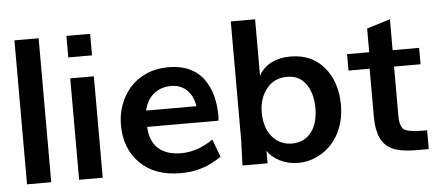

<svg xmlns="http://www.w3.org/2000/svg" viewBox="-49 -822 2185 945"><g transform="rotate(-5 1043.5 -349.5)"><path d="M49.8 0V-711.4H169.4V0Z M306.6 -604.5V-710.9H423.8V-604.5ZM307.1 0V-501H423.8V0Z M914.1 -310.5Q905.3 -363.8 874.5 -392.1Q843.8 -420.4 799.3 -420.4Q746.6 -420.4 711.7 -391.4Q676.8 -362.3 665 -310.5ZM808.1 11.2Q681.2 11.2 608.4 -61Q535.6 -133.8 535.6 -250Q535.6 -303.2 553 -350.3Q570.3 -397.5 602.5 -434.1Q634.8 -470.7 683.6 -492.2Q732.4 -513.7 792.5 -513.7Q852.5 -513.7 896.5 -493.2Q940.4 -472.7 966.8 -435.5Q993.2 -398.9 1005.4 -353.3Q1017.6 -307.6 1017.6 -251.5Q1017.6 -238.3 1015.1 -230H663.6Q665 -193.4 676.5 -166.3Q688 -139.2 708.3 -121.6Q728.5 -104 756.6 -95.2Q784.7 -86.4 819.3 -86.4Q900.4 -86.4 977.5 -140.1L1010.3 -52.2Q986.8 -36.1 963.1 -24.2Q939.5 -12.2 914.8 -4.4Q890.1 3.4 863.8 7.3Q837.4 11.2 808.1 11.2Z M1366.7 -86.4Q1401.4 -86.4 1426 -100.1Q1450.7 -113.8 1466.3 -136.5Q1481.9 -159.2 1489.3 -188.5Q1496.6 -217.8 1496.6 -249.5Q1496.6 -321.8 1464.4 -368.7Q1432.1 -415.5 1370.6 -415.5Q1306.2 -415.5 1269 -368.2Q1231.4 -320.8 1231.4 -251.5Q1231.4 -207.5 1245.6 -170.4Q1252.9 -152.3 1264.4 -137Q1275.9 -121.6 1291.3 -110.4Q1306.6 -99.1 1325.7 -92.8Q1344.7 -86.4 1366.7 -86.4ZM1389.2 11.2Q1339.4 11.2 1297.4 -10.3Q1256.3 -32.2 1238.3 -62V0H1114.3L1117.7 -95.7Q1118.2 -105 1118.4 -111.1Q1118.7 -117.2 1118.7 -121.1Q1118.7 -125 1118.7 -127.7Q1118.7 -130.4 1118.7 -132.8V-711.4H1238.8V-430.7Q1241.2 -439.5 1251 -452.1Q1260.7 -464.8 1278.3 -479Q1296.4 -493.7 1327.4 -503.7Q1358.4 -513.7 1395.5 -513.7Q1501 -513.7 1562 -440.9Q1623 -368.2 1623 -252.9Q1623 -195.3 1604.5 -145.5Q1585.9 -95.7 1553.7 -61.5Q1521.5 -27.3 1479 -8.1Q1436.5 11.2 1389.2 11.2Z M2034.7 -0.5H1985.8Q1956.1 -0.5 1935.1 -2Q1913.1 -3.4 1890.6 -8.3Q1868.2 -13.2 1852.1 -21Q1835 -29.8 1821.5 -43.2Q1808.1 -56.6 1798.8 -75.9Q1789.6 -95.2 1784.4 -121.8Q1779.3 -148.4 1779.3 -183.6V-419.9H1674.8V-501H1784.2V-618.2L1899.9 -653.8V-501H2030.8V-419.9H1899.9V-176.3Q1899.9 -152.8 1903.6 -138.4Q1907.2 -124 1914.6 -114.3Q1921.4 -105 1939 -100.6Q1956.5 -96.2 1977.1 -94.7Q1997.6 -93.3 2034.7 -93.3Z"/></g></svg>

Font: Ride
Style: Bold
Weight: 700
Version: Version 3.000